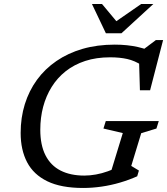

<svg xmlns="http://www.w3.org/2000/svg" viewBox="-20 -923 830 953"><path d="M398.5 -51.5Q426 -51.5 455.8 -56.8Q485.5 -62 515.2 -72.8Q545 -83.5 572 -99.5L523 -45L589.5 -262.5L493.5 -285L505 -322H768L756.5 -285L681 -262L631.5 -99.5L669.5 -76.5L661 -48Q621 -30 576 -16.8Q531 -3.5 484.5 3.2Q438 10 392.5 10Q283.5 10 215 -23.2Q146.5 -56.5 114.5 -117.8Q82.5 -179 82.5 -263Q82.5 -339 103.2 -405.8Q124 -472.5 163.5 -526.8Q203 -581 260.2 -620.2Q317.5 -659.5 390 -680.5Q462.5 -701.5 549.5 -701.5Q581 -701.5 609.8 -698.5Q638.5 -695.5 665 -689.5Q691.5 -683.5 715.5 -674.5L687 -674L753.5 -724H789.5L725 -475H674.5L670 -628.5L685.5 -598Q648.5 -622 611.2 -630.2Q574 -638.5 526.5 -638.5Q458 -638.5 403 -620.5Q348 -602.5 306.2 -569.5Q264.5 -536.5 236.5 -491.5Q208.5 -446.5 194.2 -392.8Q180 -339 180 -279Q180 -203 205.8 -152.2Q231.5 -101.5 280.5 -76.5Q329.5 -51.5 398.5 -51.5ZM741 -903 583 -758H505.5L436.5 -903H486.5L564.5 -809.5H545.5L680.5 -903Z"/></svg>

Font: Newsreader 11pt
Style: Italic
Weight: 400
Italic angle: -17°
Version: Version 1.003